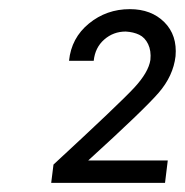

<svg xmlns="http://www.w3.org/2000/svg" viewBox="-20 -780 404 420"><path d="M92 -380 97 -420Q242 -554 273.5 -588Q305 -622 309 -649Q311 -669 304 -683.5Q297 -698 284.5 -704Q272 -710 255 -711Q228 -711 208 -693.5Q188 -676 185 -647H131Q136 -697 174.5 -728.5Q213 -760 264 -760Q311 -760 339.5 -731.5Q368 -703 364 -657Q359 -614 327 -577Q295 -540 173 -429H347L341 -380Z"/></svg>

Font: Orkney Medium
Style: MediumItalic
Weight: 500
Designer: Samuel Oakes and Alfredo Marco Pradil
Foundry: Alfredo Marco Pradil
Version: 1.0; ttfautohint (v1.5)